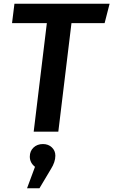

<svg xmlns="http://www.w3.org/2000/svg" viewBox="-20 -711 612 1037"><path d="M366 -586 295 0H162L233 -586H45L58 -691H572L545 -586ZM169 190Q141 168 141 135Q141 105 161 86Q181 67 212 67Q241 67 260 85Q279 103 279 130Q279 164 255 202L193 306H126Z"/></svg>

Font: Xgbmvzvtohvqztyvzapvmeyoton
Style: Regular
Weight: 500
Italic angle: -8°
Designer: Carrois Corporate & Edenspiekermann
Foundry: Carrois Corporate GbR & Edenspiekermann AG
Version: Version 2.001